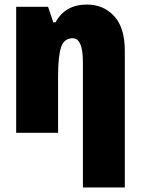

<svg xmlns="http://www.w3.org/2000/svg" viewBox="-20 -583 618 843"><path d="M362 -563Q266 -563 224 -485H214L191 -553H51V0H235V-247Q235 -335 248 -375Q261 -415 299 -415Q344 -415 344 -311V240H528V-360Q528 -462 481 -512.5Q434 -563 362 -563Z"/></svg>

Font: Noto Sans Display SemiCondensed Black
Style: Regular
Weight: 900
Width: 4
Designer: Monotype Design Team
Foundry: Monotype Imaging Inc.
Version: Version 1.900